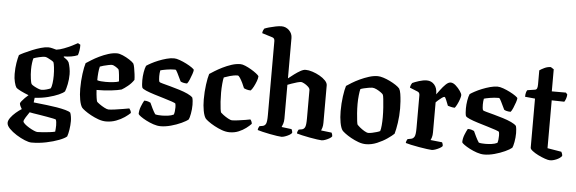

<svg xmlns="http://www.w3.org/2000/svg" viewBox="-57 -997 4188 1395"><g transform="rotate(5 2036.5 -300.0)"><path d="M208 200Q189 200 158.5 187.5Q128 175 97 155.5Q66 136 44.5 114Q23 92 23 72Q23 55 38 34.5Q53 14 75 -5Q97 -24 117 -36Q112 -44 106.5 -55Q101 -66 100 -75Q100 -81 109.5 -93Q119 -105 132 -118Q145 -131 157 -141Q128 -152 99.5 -166Q71 -180 64 -189Q57 -199 50 -226.5Q43 -254 43 -286Q43 -331 49 -366.5Q55 -402 62 -425Q72 -432 97 -444Q122 -456 153.5 -469Q185 -482 216.5 -491Q248 -500 270 -500Q284 -500 301 -495.5Q318 -491 329 -488Q354 -491 384 -502.5Q414 -514 440.5 -527Q467 -540 482 -549L500 -539Q501 -519 497.5 -497Q494 -475 489 -462Q469 -453 442 -448.5Q415 -444 388 -444V-439Q396 -433 407.5 -425Q419 -417 426 -404Q432 -388 436.5 -364Q441 -340 441 -318Q441 -281 434 -246.5Q427 -212 419 -192Q408 -180 376.5 -166Q345 -152 300 -140.5Q255 -129 203 -126L199 -92Q208 -91 234.5 -88Q261 -85 297 -81Q333 -77 368.5 -71Q404 -65 432 -57.5Q460 -50 470 -41Q475 -28 477.5 -11Q480 6 480 20Q480 50 475 82Q470 114 463 133Q448 147 408 162.5Q368 178 315 189Q262 200 208 200ZM248 -188Q263 -188 284 -194Q305 -200 314 -205Q320 -217 323.5 -243Q327 -269 327 -298Q327 -330 323.5 -359Q320 -388 316 -396Q313 -400 300 -408Q287 -416 273 -422.5Q259 -429 252 -429Q237 -429 210.5 -423Q184 -417 169 -411Q165 -399 162 -376Q159 -353 159 -329Q159 -292 163.5 -261Q168 -230 172 -224Q176 -218 191 -209.5Q206 -201 222 -194.5Q238 -188 248 -188ZM244 120Q260 120 285 118Q310 116 334 113Q358 110 373 106Q374 100 375 84.5Q376 69 376 60Q376 33 370 18Q367 16 348.5 12Q330 8 303.5 3.5Q277 -1 250 -5.5Q223 -10 202.5 -13Q182 -16 176 -18Q163 0 150 21.5Q137 43 137 51Q137 59 150 70.5Q163 82 182 93.5Q201 105 218.5 112.5Q236 120 244 120Z M734 0Q707 0 678 -10.5Q649 -21 622.5 -35.5Q596 -50 577 -64Q558 -78 553 -85Q541 -102 534 -139.5Q527 -177 527 -221Q527 -278 534 -329.5Q541 -381 550 -409Q564 -418 588.5 -433.5Q613 -449 644 -464Q675 -479 708 -489.5Q741 -500 771 -500Q789 -500 814.5 -489Q840 -478 863 -463Q886 -448 895 -437Q900 -428 904 -406.5Q908 -385 911 -360.5Q914 -336 914 -319Q897 -293 871 -272Q845 -251 827 -241Q803 -234 753.5 -228Q704 -222 646 -222Q648 -189 651.5 -165.5Q655 -142 658 -137Q661 -133 677.5 -121Q694 -109 714 -98.5Q734 -88 745 -88Q761 -88 790.5 -92Q820 -96 849.5 -101Q879 -106 895 -109Q899 -104 903.5 -96Q908 -88 909 -77Q894 -62 868 -44Q842 -26 807.5 -13Q773 0 734 0ZM707 -286Q731 -286 761 -289Q791 -292 803 -298Q802 -317 799 -344.5Q796 -372 793 -382Q790 -389 771.5 -401Q753 -413 741 -413Q732 -413 715 -409.5Q698 -406 681 -401.5Q664 -397 655 -393Q650 -375 647.5 -347.5Q645 -320 645 -293Q654 -289 672.5 -287.5Q691 -286 707 -286Z M1132 0Q1107 0 1079 -9.5Q1051 -19 1026 -32Q1001 -45 984.5 -57Q968 -69 966 -75Q966 -102 977 -130Q988 -158 998 -175Q1015 -175 1027 -171Q1039 -167 1044 -164Q1051 -148 1063 -123.5Q1075 -99 1086 -83Q1094 -80 1109 -79Q1124 -78 1134 -78Q1155 -78 1179 -81Q1203 -84 1221 -93Q1228 -113 1228 -146Q1228 -161 1225 -173Q1223 -177 1198.5 -185.5Q1174 -194 1138.5 -204.5Q1103 -215 1067.5 -226Q1032 -237 1006 -248Q980 -259 976 -268Q973 -278 972 -293Q971 -308 971 -322Q971 -350 976 -380Q981 -410 989 -428Q1000 -436 1023 -448.5Q1046 -461 1074.5 -472.5Q1103 -484 1132.5 -492Q1162 -500 1187 -500Q1204 -500 1229 -491Q1254 -482 1278.5 -469.5Q1303 -457 1320 -445Q1337 -433 1337 -428Q1337 -419 1330 -398Q1323 -377 1314 -356Q1305 -335 1297 -326Q1280 -326 1267 -329.5Q1254 -333 1249 -337Q1232 -371 1221 -395Q1210 -419 1203 -419Q1170 -419 1138.5 -413.5Q1107 -408 1095 -404Q1093 -395 1092 -383.5Q1091 -372 1091 -361Q1091 -350 1092 -339Q1093 -328 1096 -320Q1099 -316 1122 -310Q1145 -304 1178 -295Q1211 -286 1245 -275.5Q1279 -265 1306 -252.5Q1333 -240 1344 -227Q1347 -217 1348.5 -203Q1350 -189 1350 -175Q1350 -142 1344 -110Q1338 -78 1332 -67Q1317 -54 1282.5 -38Q1248 -22 1207.5 -11Q1167 0 1132 0Z M1635 0Q1608 0 1579 -10.5Q1550 -21 1523.5 -35.5Q1497 -50 1478 -64Q1459 -78 1454 -85Q1442 -102 1435 -139.5Q1428 -177 1428 -221Q1428 -278 1435 -329.5Q1442 -381 1451 -409Q1463 -417 1487 -432Q1511 -447 1542 -462.5Q1573 -478 1606.5 -489Q1640 -500 1672 -500Q1686 -500 1707.5 -491Q1729 -482 1751 -469Q1773 -456 1789 -443.5Q1805 -431 1809 -424Q1809 -409 1801 -387.5Q1793 -366 1782.5 -346Q1772 -326 1762 -316Q1746 -316 1732.5 -320Q1719 -324 1712 -328Q1706 -344 1696 -364.5Q1686 -385 1676 -400.5Q1666 -416 1659 -416Q1632 -416 1601.5 -407Q1571 -398 1559 -393Q1555 -380 1552 -346.5Q1549 -313 1549 -282Q1549 -247 1551 -215.5Q1553 -184 1556 -163Q1559 -142 1562 -137Q1564 -134 1580.5 -121.5Q1597 -109 1616 -98.5Q1635 -88 1646 -88Q1661 -88 1689 -91.5Q1717 -95 1743 -99.5Q1769 -104 1778 -106Q1782 -102 1786 -94Q1790 -86 1791 -75Q1777 -60 1754 -42.5Q1731 -25 1701 -12.5Q1671 0 1635 0Z M2014 0Q2005 0 1981 -3.5Q1957 -7 1928.5 -12.5Q1900 -18 1875 -24Q1850 -30 1838 -34Q1838 -42 1841.5 -50.5Q1845 -59 1848 -63L1871 -67Q1887 -70 1894.5 -85Q1902 -100 1902 -148V-688Q1902 -697 1898.5 -704Q1895 -711 1886 -714L1809 -738Q1810 -750 1814 -759Q1818 -768 1821 -772Q1832 -777 1854.5 -783.5Q1877 -790 1902.5 -795Q1928 -800 1945 -800Q1977 -800 2000.5 -777Q2024 -754 2024 -721V-427Q2044 -443 2066 -459.5Q2088 -476 2109.5 -488Q2131 -500 2147 -500Q2169 -500 2197 -491Q2225 -482 2250.5 -467.5Q2276 -453 2292.5 -435.5Q2309 -418 2309 -401V-128Q2309 -107 2304.5 -92Q2300 -77 2297 -71L2374 -62Q2376 -59 2378.5 -51.5Q2381 -44 2381 -35Q2376 -27 2362 -19Q2348 -11 2332.5 -5.5Q2317 0 2307 0Q2298 0 2273 -3.5Q2248 -7 2218 -12.5Q2188 -18 2162 -24Q2136 -30 2124 -34Q2124 -42 2127.5 -50.5Q2131 -59 2134 -63L2157 -67Q2172 -70 2179.5 -85Q2187 -100 2187 -148V-356Q2187 -368 2173.5 -380.5Q2160 -393 2144.5 -401Q2129 -409 2122 -409Q2112 -409 2092.5 -403.5Q2073 -398 2053.5 -391Q2034 -384 2024 -380V-133Q2024 -112 2018.5 -95.5Q2013 -79 2009 -71L2082 -62Q2084 -59 2086.5 -51.5Q2089 -44 2089 -35Q2084 -27 2070 -19Q2056 -11 2040 -5.5Q2024 0 2014 0Z M2630 0Q2603 0 2574.5 -10.5Q2546 -21 2520 -35.5Q2494 -50 2475.5 -64Q2457 -78 2452 -85Q2440 -102 2433 -140Q2426 -178 2426 -223Q2426 -280 2433 -330.5Q2440 -381 2449 -409Q2462 -418 2487 -433.5Q2512 -449 2544 -464Q2576 -479 2609.5 -489.5Q2643 -500 2673 -500Q2690 -500 2714 -492.5Q2738 -485 2762.5 -473Q2787 -461 2806.5 -448Q2826 -435 2835 -424Q2843 -411 2847 -386Q2851 -361 2853 -332Q2855 -303 2855 -279Q2855 -225 2847.5 -174.5Q2840 -124 2831 -94Q2816 -79 2783.5 -56.5Q2751 -34 2710.5 -17Q2670 0 2630 0ZM2641 -83Q2651 -83 2668 -86.5Q2685 -90 2701.5 -95Q2718 -100 2725 -104Q2730 -118 2732.5 -146.5Q2735 -175 2735 -205Q2735 -240 2732.5 -276Q2730 -312 2727 -338Q2724 -364 2721 -369Q2718 -375 2703.5 -385.5Q2689 -396 2671.5 -404.5Q2654 -413 2640 -413Q2631 -413 2614 -410Q2597 -407 2580 -403Q2563 -399 2555 -395Q2551 -382 2547.5 -350Q2544 -318 2544 -286Q2544 -252 2546.5 -218.5Q2549 -185 2552 -162Q2555 -139 2558 -135Q2561 -131 2576.5 -118Q2592 -105 2610.5 -94Q2629 -83 2641 -83Z M3110 0Q3101 0 3075 -3.5Q3049 -7 3017 -12.5Q2985 -18 2957.5 -24Q2930 -30 2918 -34Q2918 -42 2921.5 -50.5Q2925 -59 2928 -63L2954 -68Q2969 -71 2977.5 -85.5Q2986 -100 2986 -148V-388Q2986 -408 2970 -414L2913 -437Q2914 -449 2918.5 -458.5Q2923 -468 2926 -472Q2942 -480 2973.5 -490Q3005 -500 3031 -500Q3064 -500 3085.5 -476Q3107 -452 3107 -410V-405Q3117 -418 3133.5 -440.5Q3150 -463 3169 -481.5Q3188 -500 3205 -500Q3223 -500 3242.5 -482.5Q3262 -465 3275.5 -445Q3289 -425 3289 -415Q3289 -405 3282.5 -385.5Q3276 -366 3266.5 -347Q3257 -328 3250 -320Q3237 -320 3222.5 -323.5Q3208 -327 3199 -330Q3191 -348 3183 -370Q3175 -392 3168 -392Q3162 -392 3149 -382.5Q3136 -373 3123.5 -362Q3111 -351 3108 -347V-128Q3108 -107 3103.5 -92Q3099 -77 3095 -71L3180 -62Q3182 -59 3184.5 -51.5Q3187 -44 3187 -35Q3181 -27 3166.5 -19Q3152 -11 3136 -5.5Q3120 0 3110 0Z M3492 0Q3467 0 3439 -9.5Q3411 -19 3386 -32Q3361 -45 3344.5 -57Q3328 -69 3326 -75Q3326 -102 3337 -130Q3348 -158 3358 -175Q3375 -175 3387 -171Q3399 -167 3404 -164Q3411 -148 3423 -123.5Q3435 -99 3446 -83Q3454 -80 3469 -79Q3484 -78 3494 -78Q3515 -78 3539 -81Q3563 -84 3581 -93Q3588 -113 3588 -146Q3588 -161 3585 -173Q3583 -177 3558.5 -185.5Q3534 -194 3498.5 -204.5Q3463 -215 3427.5 -226Q3392 -237 3366 -248Q3340 -259 3336 -268Q3333 -278 3332 -293Q3331 -308 3331 -322Q3331 -350 3336 -380Q3341 -410 3349 -428Q3360 -436 3383 -448.5Q3406 -461 3434.5 -472.5Q3463 -484 3492.5 -492Q3522 -500 3547 -500Q3564 -500 3589 -491Q3614 -482 3638.5 -469.5Q3663 -457 3680 -445Q3697 -433 3697 -428Q3697 -419 3690 -398Q3683 -377 3674 -356Q3665 -335 3657 -326Q3640 -326 3627 -329.5Q3614 -333 3609 -337Q3592 -371 3581 -395Q3570 -419 3563 -419Q3530 -419 3498.5 -413.5Q3467 -408 3455 -404Q3453 -395 3452 -383.5Q3451 -372 3451 -361Q3451 -350 3452 -339Q3453 -328 3456 -320Q3459 -316 3482 -310Q3505 -304 3538 -295Q3571 -286 3605 -275.5Q3639 -265 3666 -252.5Q3693 -240 3704 -227Q3707 -217 3708.5 -203Q3710 -189 3710 -175Q3710 -142 3704 -110Q3698 -78 3692 -67Q3677 -54 3642.5 -38Q3608 -22 3567.5 -11Q3527 0 3492 0Z M3972 0Q3959 0 3934.5 -8.5Q3910 -17 3885 -29.5Q3860 -42 3842.5 -55.5Q3825 -69 3825 -79V-437L3752 -444Q3752 -464 3756 -476.5Q3760 -489 3764 -493L3816 -501Q3829 -502 3833.5 -511.5Q3838 -521 3838 -542V-644Q3850 -653 3873 -664Q3896 -675 3920 -675L3942 -661V-500H4045L4056 -487Q4055 -469 4049.5 -454.5Q4044 -440 4039 -433L3947 -435V-86L4049 -69Q4051 -66 4054.5 -57.5Q4058 -49 4058 -39Q4045 -22 4019 -11Q3993 0 3972 0Z"/></g></svg>

Font: Texturina 72pt
Style: Bold
Weight: 700
Designer: Guillermo Torres Carreño
Foundry: Omnibus-Type
Version: Version 1.002; ttfautohint (v1.8.3)